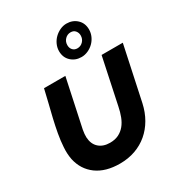

<svg xmlns="http://www.w3.org/2000/svg" viewBox="-230 -1157 1224 1317"><g transform="rotate(-30 382.0 -499.0)"><path d="M51 0ZM673 -273Q659 -209 629 -157Q599 -105 555.5 -68Q512 -31 456 -11Q400 9 334 9Q221 9 150.5 -42.5Q80 -94 60 -185Q51 -232 55 -283Q58 -332 67.5 -384.5Q77 -437 89.5 -490.5Q102 -544 115.5 -597Q129 -650 140 -700H309Q289 -604 268.5 -510Q248 -416 228 -320Q222 -287 223 -262Q226 -208 259 -178.5Q292 -149 346 -149Q386 -149 415 -163.5Q444 -178 464.5 -203Q485 -228 498 -262Q511 -296 519 -336Q539 -428 557.5 -518Q576 -608 596 -700H764Q741 -593 718.5 -486.5Q696 -380 673 -273ZM471 -756Q422 -756 389 -787Q356 -818 356 -868Q356 -895 367.5 -920.5Q379 -946 398.5 -965Q418 -984 443 -995.5Q468 -1007 494 -1007Q543 -1007 576 -976Q609 -945 609 -895Q609 -867 597.5 -841.5Q586 -816 566.5 -797Q547 -778 522 -767Q497 -756 471 -756ZM476 -822Q502 -822 520.5 -841Q539 -860 539 -888Q539 -909 526 -925Q513 -941 489 -941Q463 -941 444.5 -922Q426 -903 426 -875Q426 -852 439.5 -837Q453 -822 476 -822Z"/></g></svg>

Font: Rosa Sans Black
Style: Italic
Weight: 900
Italic angle: -12°
Designer: Pentagram / MCKL
Foundry: Pentagram / MCKL
Version: Version 1.005;September 16, 2019;FontCreator 11.5.0.2425 64-